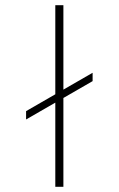

<svg xmlns="http://www.w3.org/2000/svg" viewBox="-20 -716 455 736"><path d="M80 -290 335 -437V-405L80 -258ZM192 0V-696H223V0Z"/></svg>

Font: Outfit Thin Thin
Style: Regular
Weight: 250
Version: Version 1.100;gftools[0.9.27]